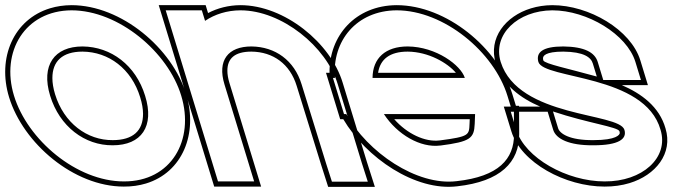

<svg xmlns="http://www.w3.org/2000/svg" viewBox="-152 -653 2632 744"><path d="M-97.7 -282C-150 -453 -55.2 -612 125.1 -613C307.9 -613 499.6 -451 550.3 -282C602.6 -111 512.1 51 327.8 50C144.9 50 -45.4 -111 -97.7 -282ZM42.3 -282C78.7 -163 176 -89 285 -90C395.4 -90 447.7 -163 410.3 -282C374.2 -400 278.6 -472 167.9 -473C58.6 -473 6.2 -400 42.3 -282ZM-116.8 -276.2C-62.1 -97.2 134.2 70 327.7 70C358.5 70.2 387.3 66 413.5 58.1C555.6 15 615.8 -136.1 569.4 -287.8C516.3 -464.9 318.7 -633 125 -633C95.3 -632.8 67.8 -628.7 42.3 -621C-99 -578.2 -163.6 -429 -116.8 -276.2ZM61.4 -287.8C54.3 -311.1 51 -332 51 -350.2C50.8 -415.8 89.9 -453 167.8 -453C269.2 -452.1 357.4 -386.7 391.2 -276.1C398.7 -252 402.2 -230.7 402.3 -212.1C402.6 -146.9 363.8 -110 284.9 -110C185.5 -109.1 95.5 -176.2 61.4 -287.8Z M642.6 -572.2C680.3 -597.6 727.2 -612.7 779.6 -613C940.2 -613 1113.3 -472 1157 -326L1250.5 -20L1273.2 51H1134.2L1111.8 -19L1016.8 -326C988.4 -419 914.7 -472 822.4 -473C731.5 -473 689.4 -419 717.8 -326L739.2 -256L811.4 -20L832.8 50H692.8L671.4 -20L599.2 -256L577.8 -326L511.5 -543L490.1 -613H630.1ZM654.2 -602.4 644.9 -633H463.1L678 70H859.8L737 -331.8C731.6 -349.5 729.1 -365.1 729.1 -378.4C728.8 -426.2 757.2 -453 822.3 -453C906.2 -452.1 971.7 -405.3 997.7 -320.1L1092.8 -13L1119.6 71H1300.6L1269.6 -26L1176.1 -331.8C1129.9 -486.4 950.6 -633 779.5 -633C733.1 -632.7 690.3 -621.3 654.2 -602.4Z M1291.6 -351H1649.2C1634.2 -400 1538.6 -472 1427.9 -473C1342.1 -473 1292 -428 1291.6 -351ZM1189.9 -211H1181L1159.6 -281L1138.2 -351H1145.9C1133.9 -494.4 1229.6 -612.1 1385.1 -613C1567.9 -613 1762.4 -452 1814.6 -281L1832.4 -223H1839.4L1839.9 -133C1840.2 -37 1780.9 31 1617.4 49C1463.1 68 1271.5 -63.3 1189.9 -211ZM1689 -211H1335.6C1387.8 -131 1477.4 -79.5 1553.3 -89H1554.5C1670.7 -104 1685.1 -117 1687.5 -173ZM1313.1 -371C1321.2 -423.2 1358 -453 1427.8 -453C1508.9 -452.3 1582.4 -408.9 1614.5 -371ZM1178.3 -191C1266.2 -41.8 1457.5 88.9 1619.7 68.9C1788.2 50.3 1860.3 -24.8 1859.9 -133.1L1859.3 -243H1847.2L1833.8 -286.8C1779 -466.1 1578.6 -633 1385 -633C1225.3 -632.1 1123.2 -514.6 1124.9 -371H1111.2L1166.2 -191ZM1668.2 -191 1667.5 -173.9C1665.6 -129.8 1667.4 -123.9 1553.2 -109H1552.1L1550.9 -108.8C1494.7 -101.9 1424.9 -134.9 1375.8 -191Z M2310.2 -413 2331.6 -343H2185.6L2164.2 -413C2152.9 -450 2112.8 -472 2030.9 -473C1950.4 -473 1924.1 -450 1934.2 -413C1955 -345 2346.6 -366 2407.6 -150C2440.7 -42 2337.1 51 2190.8 50C2044.7 50 1882 -41 1848.6 -150L1827.2 -220H1970.2L1991.6 -150C2002.3 -115 2052.8 -89 2148 -90C2244.6 -90 2278.6 -114 2267.6 -150C2246.9 -218 1856.9 -195 1788.2 -413C1755.5 -520 1855 -612 1988.1 -613C2123.8 -613 2277.5 -520 2310.2 -413ZM2257.9 -323H2358.7L2329.4 -418.8C2293 -537.8 2130.8 -633 1988 -633C1958.7 -632.8 1931 -628.5 1905.5 -620.7C1807.3 -590.8 1738.9 -505.9 1769.1 -407.1C1795.6 -322.9 1865.6 -272.6 1941 -240H1800.2L1829.5 -144.2C1866.7 -22.4 2038.9 70 2190.7 70C2225.2 70.2 2257.9 65.5 2287.3 56.6C2388.7 25.9 2456.6 -58.4 2426.8 -155.6C2403 -239.8 2333.3 -290.4 2257.9 -323ZM1990.8 -221.1C2125.8 -175.8 2243.3 -161.2 2248.5 -144.2C2249.3 -141.5 2249.6 -139.3 2249.6 -137.7C2249.6 -130.9 2236.6 -110 2147.9 -110C2053.5 -109 2016.8 -136.1 2010.8 -155.8ZM2160.6 -356.4C2048.4 -387.7 1959.6 -405.4 1953.4 -418.8C1952.5 -422.1 1952.2 -424.8 1952.2 -427.1C1952.1 -435.8 1960 -453 2030.8 -453C2110.8 -452 2137.8 -430.9 2145.1 -407.2Z"/></svg>

Font: Nordica Plus
Style: NordicaClassicRgExtOpOblOl
Weight: 500
Version: Version 1.01